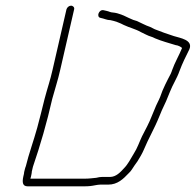

<svg xmlns="http://www.w3.org/2000/svg" viewBox="-20 -670 689 676"><path d="M214 -637 165 -424C157 -388 147 -360 137 -322C129 -287 119 -252 111 -220C99 -176 81 -127 71 -85C68 -78 67 -71 65 -64C65 -59 63 -53 62 -48C58 -29 59 -14 77 -14H275C283 -14 291 -14 298 -15C309 -16 323 -20 333 -20H361C394 -20 414 -40 433 -60C443 -69 446 -77 454 -88L464 -102C472 -115 480 -128 486 -142C502 -181 524 -218 540 -258L550 -282C561 -304 569 -323 578 -346C588 -372 603 -394 612 -420C622 -447 635 -473 647 -497C660 -530 614 -536 592 -543C568 -551 547 -558 525 -567L509 -575C491 -581 478 -589 462 -596L449 -600C445 -602 439 -604 433 -607C416 -615 399 -624 377 -626C374 -626 370 -627 367 -628C360 -631 353 -632 345 -634C328 -638 318 -610 334 -607C346 -605 356 -599 369 -599C385 -596 403 -589 416 -582C437 -572 457 -568 476 -557C482 -554 506 -542 509 -542C515 -540 521 -538 526 -535C547 -526 576 -518 599 -511C605 -511 618 -505 621 -501C611 -476 595 -449 586 -423C585 -419 583 -415 581 -410C569 -387 553 -357 544 -329C538 -314 531 -303 525 -287L515 -263C505 -237 493 -215 480 -190C470 -169 464 -149 451 -129C439 -109 430 -91 416 -77C404 -64 389 -47 367 -47H339C334 -47 326 -46 319 -44C307 -43 295 -41 281 -41H87L89 -48C90 -54 92 -60 92 -66L96 -83C122 -159 145 -238 164 -322C174 -359 184 -388 192 -424L241 -637C243 -644 237 -650 230 -650C223 -650 216 -644 214 -637Z"/></svg>

Font: Electronic
Style: LtIt
Weight: 300
Version: Version 1.011